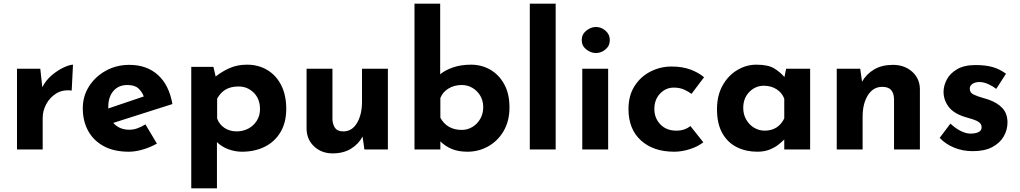

<svg xmlns="http://www.w3.org/2000/svg" viewBox="-20 -809 5517 1039"><path d="M198 -437 209 -337Q228 -375 261 -402.5Q294 -430 326 -444.5Q358 -459 375 -459L368 -319Q319 -325 284 -303Q249 -281 230 -245Q211 -209 211 -171V0H72V-437Z M677 12Q597 12 541.5 -18Q486 -48 457 -101Q428 -154 428 -223Q428 -289 462 -342Q496 -395 553 -426.5Q610 -458 680 -458Q774 -458 834.5 -403.5Q895 -349 913 -246L593 -144Q625 -107 680 -107Q703 -107 724.5 -115Q746 -123 767 -136L829 -32Q794 -12 753.5 0Q713 12 677 12ZM566 -222 758 -287Q749 -312 729 -330.5Q709 -349 669 -349Q622 -349 594 -317Q566 -285 566 -231Q566 -227 566 -222Z M1289 12Q1252 12 1215.5 -1.5Q1179 -15 1154 -40V210H1015V-447H1135L1147 -395Q1181 -422 1222.5 -440.5Q1264 -459 1317 -459Q1378 -459 1426 -430.5Q1474 -402 1501.5 -348.5Q1529 -295 1529 -220Q1529 -146 1498 -94Q1467 -42 1413 -15Q1359 12 1289 12ZM1261 -98Q1295 -98 1323.5 -113Q1352 -128 1369.5 -155.5Q1387 -183 1387 -218Q1387 -274 1353 -307.5Q1319 -341 1271 -341Q1229 -341 1201 -324.5Q1173 -308 1155 -275V-168Q1166 -136 1194.5 -117Q1223 -98 1261 -98Z M1780 21Q1721 21 1681 -15.5Q1641 -52 1639 -110V-437H1779V-162Q1781 -133 1794 -115.5Q1807 -98 1838 -98Q1885 -98 1912 -143.5Q1939 -189 1939 -259V-437H2079V0H1952L1942 -70Q1920 -29 1879 -4Q1838 21 1780 21Z M2510 12Q2460 12 2424.5 -3Q2389 -18 2363 -44V0H2223V-789H2362V-407Q2388 -429 2431 -444Q2474 -459 2529 -459Q2586 -459 2633 -432Q2680 -405 2708.5 -353.5Q2737 -302 2737 -228Q2737 -154 2705.5 -100Q2674 -46 2622 -17Q2570 12 2510 12ZM2479 -106Q2510 -106 2536.5 -122Q2563 -138 2579 -166Q2595 -194 2595 -229Q2595 -264 2579 -291Q2563 -318 2536.5 -333.5Q2510 -349 2479 -349Q2438 -349 2407 -330Q2376 -311 2363 -279V-172Q2399 -106 2479 -106Z M2847 -789H2987V0H2847Z M3131 -437H3271V0H3131ZM3128 -592Q3128 -623 3152.5 -643Q3177 -663 3205 -663Q3233 -663 3256.5 -643Q3280 -623 3280 -592Q3280 -561 3256.5 -541.5Q3233 -522 3205 -522Q3177 -522 3152.5 -541.5Q3128 -561 3128 -592Z M3786 -39Q3757 -16 3713.5 -2Q3670 12 3628 12Q3516 12 3448.5 -49Q3381 -110 3381 -219Q3381 -292 3414 -343.5Q3447 -395 3500.5 -422Q3554 -449 3613 -449Q3672 -449 3715.5 -433Q3759 -417 3790 -391L3722 -301Q3708 -312 3683.5 -323.5Q3659 -335 3626 -335Q3583 -335 3552 -302.5Q3521 -270 3521 -219Q3521 -170 3553.5 -136Q3586 -102 3640 -102Q3686 -102 3716 -127Z M4078 12Q4017 12 3967.5 -12.5Q3918 -37 3889 -88Q3860 -139 3860 -218Q3860 -292 3890 -346Q3920 -400 3969 -429.5Q4018 -459 4073 -459Q4137 -459 4170 -438.5Q4203 -418 4225 -392L4234 -437H4364V0H4224V-54Q4214 -44 4194.5 -28Q4175 -12 4146 0Q4117 12 4078 12ZM4118 -102Q4191 -102 4224 -168V-275Q4212 -307 4182.5 -326Q4153 -345 4113 -345Q4068 -345 4035 -311.5Q4002 -278 4002 -225Q4002 -190 4018 -162Q4034 -134 4060.5 -118Q4087 -102 4118 -102Z M4635 -437 4645 -367Q4668 -408 4710 -433Q4752 -458 4812 -458Q4874 -458 4915.5 -421.5Q4957 -385 4958 -327V0H4818V-275Q4817 -304 4802.5 -321.5Q4788 -339 4754 -339Q4705 -339 4676.5 -293.5Q4648 -248 4648 -178V0H4508V-437Z M5244 9Q5190 9 5143.5 -10Q5097 -29 5065 -63L5123 -140Q5155 -111 5182.5 -98.5Q5210 -86 5232 -86Q5258 -86 5275 -94Q5292 -102 5292 -120Q5292 -137 5278.5 -147Q5265 -157 5244 -163.5Q5223 -170 5199 -177Q5139 -196 5112.5 -232.5Q5086 -269 5086 -312Q5086 -345 5103.5 -378.5Q5121 -412 5159.5 -434.5Q5198 -457 5259 -457Q5314 -457 5352 -446Q5390 -435 5424 -410L5371 -328Q5352 -343 5328.5 -353.5Q5305 -364 5285 -365Q5258 -366 5243 -355.5Q5228 -345 5228 -331Q5227 -307 5250.5 -296.5Q5274 -286 5303 -278Q5310 -276 5316.5 -274Q5323 -272 5329 -270Q5376 -254 5404 -224.5Q5432 -195 5432 -146Q5432 -106 5411.5 -70.5Q5391 -35 5349.5 -13Q5308 9 5244 9Z"/></svg>

Font: Reem Kufi Ink
Style: Bold
Weight: 700
Designer: Khaled Hosny
Version: Version 1.002